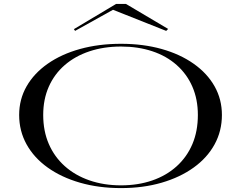

<svg xmlns="http://www.w3.org/2000/svg" viewBox="-20 -947 1233 982"><path d="M599 -723Q712 -723 806.5 -696.5Q901 -670 970.5 -621Q1040 -572 1077.5 -505.5Q1115 -439 1115 -359Q1115 -277 1077.5 -208.5Q1040 -140 970.5 -90Q901 -40 806.5 -12.5Q712 15 599 15Q485 15 389.5 -12.5Q294 -40 224 -90Q154 -140 116 -208.5Q78 -277 78 -359Q78 -439 116 -505.5Q154 -572 224 -621Q294 -670 389.5 -696.5Q485 -723 599 -723ZM599 -709Q511 -709 437.5 -684.5Q364 -660 311 -614Q258 -568 229.5 -503.5Q201 -439 201 -359Q201 -277 229.5 -211Q258 -145 311 -97.5Q364 -50 437.5 -24.5Q511 1 599 1Q686 1 758.5 -24Q831 -49 883.5 -96.5Q936 -144 964 -210Q992 -276 992 -359Q992 -439 964 -503.5Q936 -568 883.5 -614.5Q831 -661 758.5 -685Q686 -709 599 -709ZM364 -789 358 -798 574 -927H624L840 -799L830 -789L558 -897Z"/></svg>

Font: Kalnia Expanded Light
Style: Regular
Weight: 300
Width: 7
Designer: Frida Medrano
Foundry: Frida Medrano
Version: Version 1.105